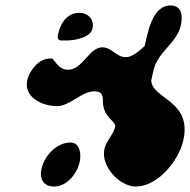

<svg xmlns="http://www.w3.org/2000/svg" viewBox="-20 -641 695 702"><path d="M194 -522C191 -510 186 -498 201 -493H224C250 -493 310 -502 318 -536C326 -570 302 -594 270 -594C228 -594 203 -560 194 -522ZM362 -97C347 -33 418 41 476 41C557 41 633 -53 650 -127C684 -274 535 -279 533 -347C534 -352 540 -378 541 -383C557 -453 626 -482 641 -548C649 -583 645 -621 603 -621C534 -621 519 -513 509 -473C490 -456 465 -432 440 -432C405 -432 389 -468 354 -468C306 -468 282 -386 229 -386C200 -386 188 -407 172 -427H162C123 -427 88 -384 80 -349C65 -286 134 -253 188 -253C236 -253 278 -307 324 -307C349 -307 357 -297 356 -273C356 -209 406 -199 401 -177C395 -150 368 -125 362 -97ZM132 -25C123 13 139 41 178 41C223 41 261 -4 271 -47C278 -76 273 -120 238 -120C187 -120 143 -72 132 -25Z"/></svg>

Font: Charger
Style: OversprayIt
Weight: 400
Designer: Jasper
Foundry: Cannot Into Space Fonts
Version: Version 0.980